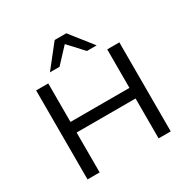

<svg xmlns="http://www.w3.org/2000/svg" viewBox="-203 -1129 1300 1317"><g transform="rotate(-30 447.5 -470.5)"><path d="M118 0V-705H214V-400H681V-705H777V0H681V-316H214V0ZM262 -765 401 -941H493L632 -765H555L447 -882L338 -765Z"/></g></svg>

Font: Nunito Sans 7pt SemiExpanded
Style: Regular
Weight: 400
Width: 6
Designer: Vernon Adams
Foundry: Vernon Adams
Version: Version 3.101;gftools[0.9.27]